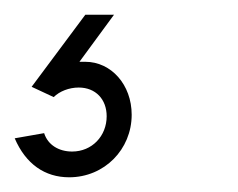

<svg xmlns="http://www.w3.org/2000/svg" viewBox="-48 -35 323 261"><path d="M46 206C94 206 131 168 131 121C131 80 103 49 68 49H60L107 -15H68L-5 83L25 97C33 89 46 84 59 84C82 84 97 100 97 123C97 150 77 171 50 171C32 171 17 162 12 146L-28 153C-13 188 13 206 46 206Z"/></svg>

Font: Uncut Sans Light Italic
Style: Regular
Weight: 300
Italic angle: -11°
Designer: Kasper Nordkvist
Foundry: UNCUT.wtf
Version: Version 1.304;Glyphs 3.2 (3246)